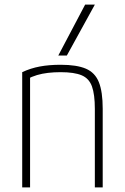

<svg xmlns="http://www.w3.org/2000/svg" viewBox="-20 -810 540 830"><path d="M76 -498Q112 -515 152 -522.5Q192 -530 242 -530Q312 -530 351.5 -513Q391 -496 407.5 -454.5Q424 -413 424 -340V0H390V-339Q390 -402 377.5 -436.5Q365 -471 333 -484.5Q301 -498 242 -498Q213 -498 187.5 -495Q162 -492 140 -485.5Q118 -479 95 -467L110 -490V0H76ZM269 -570H232L348 -790H390Z"/></svg>

Font: M PLUS Code Latin ExtraLight
Style: Regular
Weight: 250
Designer: Coji Morishita
Foundry: UNDERFOREST DESIGN
Version: Version 1.002; ttfautohint (v1.8.3)